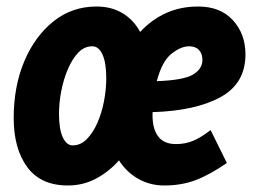

<svg xmlns="http://www.w3.org/2000/svg" viewBox="-20 -557 790 589"><path d="M22 -195Q22 -292 54.5 -369Q87 -446 144 -491.5Q201 -537 276 -537Q322 -537 356 -516.5Q390 -496 410 -459Q444 -496 488.5 -516.5Q533 -537 588 -537Q656 -537 694.5 -495Q733 -453 733 -390Q733 -301 656.5 -259Q580 -217 448 -213V-207Q447 -164 464.5 -139.5Q482 -115 520 -115Q549 -115 573.5 -125.5Q598 -136 626 -158L676 -57Q622 -20 579 -4Q536 12 484 12Q440 12 404 -8.5Q368 -29 345 -65Q314 -30 274.5 -9Q235 12 188 12Q105 12 63.5 -44.5Q22 -101 22 -195ZM560 -415Q535 -415 506 -392Q477 -369 461 -308Q544 -311 572.5 -328.5Q601 -346 601 -373Q601 -392 590.5 -403.5Q580 -415 560 -415ZM161 -207Q161 -161 172.5 -136Q184 -111 203 -111Q227 -111 246 -130Q265 -149 278.5 -179.5Q292 -210 299 -246.5Q306 -283 306 -317Q306 -364 294.5 -389.5Q283 -415 263 -415Q239 -415 220.5 -396Q202 -377 188.5 -345.5Q175 -314 168 -278Q161 -242 161 -207Z"/></svg>

Font: Radio Canada Condensed
Style: Bold Italic
Weight: 700
Width: 3
Italic angle: -12°
Designer: Charles Daoud, Etienne Aubert Bonn, Alexandre Saumier Demers, Jacques Le Bailly
Foundry: Radio-Canada
Version: Version 2.104; ttfautohint (v1.8.4.7-5d5b);gftools[0.9.28.de